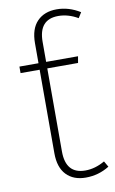

<svg xmlns="http://www.w3.org/2000/svg" viewBox="-86 -785 503 842"><g transform="rotate(-10 166.0 -364.5)"><path d="M317 -46 332 -20Q284 10 227 10Q172 10 140.5 -23Q109 -56 109 -119V-491H24V-520H109V-609Q109 -673 141 -706Q173 -739 228 -739Q282 -739 332 -708L317 -684Q274 -709 230 -709Q143 -709 143 -609V-520H285L280 -491H143V-121Q143 -21 230 -21Q274 -21 317 -46Z"/></g></svg>

Font: FiraGO UltraLight
Style: Regular
Weight: 200
Designer: bBox Type
Foundry: bBox Type GmbH
Version: Version 1.001